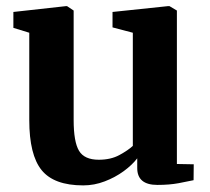

<svg xmlns="http://www.w3.org/2000/svg" viewBox="-20 -578 666 610"><path d="M480 9.5Q416 9.5 416 -44V-75Q400 -54 373 -34.2Q346 -14.5 312.8 -1.8Q279.5 11 244.5 11Q151.5 11 112.2 -37.5Q73 -86 73 -196.5V-474L22.5 -489.5V-540L189.5 -558.5H193L214 -544.5V-196.5Q214 -127.5 231 -99Q248 -70.5 294 -70.5Q332 -70.5 359.5 -85.5Q387 -100.5 402 -114.5V-474L337.5 -491V-540L513.5 -558.5H518.5L542 -544.5V-57L595.5 -56L595 -5.5Q577 -1.5 547.5 4Q518 9.5 480 9.5Z"/></svg>

Font: Merriweather Text Regular
Style: Bold
Weight: 700
Designer: Eben Sorkin
Foundry: Eben Sorkin
Version: Version 2.100; ttfautohint (v1.7.19-72a1) -l 8 -r 50 -G 200 